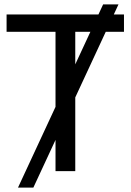

<svg xmlns="http://www.w3.org/2000/svg" viewBox="-20 -780 596 875"><path d="M520 -760 132 75H62L450 -760ZM323 0H233V-635H10V-714H545V-635H323Z"/></svg>

Font: Noto IKEA Latin
Style: Regular
Weight: 400
Designer: Monotype Design Team
Foundry: Monotype Imaging Inc.
Version: Version 1.0